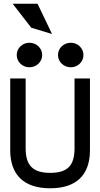

<svg xmlns="http://www.w3.org/2000/svg" viewBox="-20 -1002 539 1033"><path d="M182 -982H48L148 -853L260 -819ZM361 -640C398 -640 429 -669 429 -706C429 -743 398 -772 361 -772C323 -772 292 -743 292 -706C292 -669 323 -640 361 -640ZM138 -640C176 -640 207 -669 207 -706C207 -743 176 -772 138 -772C101 -772 70 -743 70 -706C70 -669 101 -640 138 -640ZM381 -204C381 -113 345 -72 250 -72C155 -72 118 -114 118 -204V-580H35V-194C35 -60 110 11 250 11C390 11 464 -60 464 -194V-580H381Z"/></svg>

Font: Charger
Style: Bd
Weight: 400
Designer: Jasper
Foundry: Cannot Into Space Fonts
Version: Version 0.98